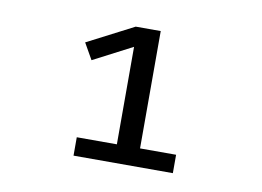

<svg xmlns="http://www.w3.org/2000/svg" viewBox="-51 -770 701 514"><g transform="rotate(10 300.0 -513.5)"><path d="M176 -329V-379H285V-644L179 -589L154 -633L280 -698H348V-379H446V-329Z"/></g></svg>

Font: iA Writer Duo S
Style: Regular
Weight: 400
Designer: Mike Abbink, Paul van der Laan, Pieter van Rosmalen, Oliver Reichenstein
Foundry: Bold Monday and Information Architects Inc.
Version: Version 2.000